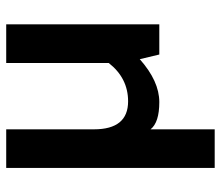

<svg xmlns="http://www.w3.org/2000/svg" viewBox="-68 -486 738 643"><g transform="rotate(-90 301.5 -164.0)"><path d="M542 -512.7V0H440.9L425.3 -65.4Q351.6 0 281.7 0Q213.4 0 190.4 -29.3V185.5H61V-512.7H190.4V-218.8Q190.4 -104.5 284.2 -104.5Q361.8 -104.5 412.6 -169.4V-512.7Z"/></g></svg>

Font: Voltera
Style: Bold
Weight: 700
Designer: Bernd Montag
Version: Version 1.301